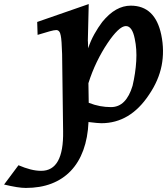

<svg xmlns="http://www.w3.org/2000/svg" viewBox="-183 -594 816 937"><path d="M-92.8 212.4Q-62 225.6 -34.4 232.7Q-6.8 239.7 18.1 239.7Q128.4 239.7 125 46.4L120.1 -330.1Q119.1 -363.8 117.4 -387.5Q115.7 -411.1 113.3 -420.9Q108.9 -447.3 91.3 -447.3Q81.1 -447.3 58.3 -440.9Q35.6 -434.6 0.5 -423.8L-1.5 -486.8L250 -574.2L245.6 -392.1L246.1 -393.1L247.1 -358.4Q259.8 -396 277.6 -427.7Q295.4 -459.5 315.9 -486.8Q349.6 -527.8 384 -547.1Q418.5 -566.4 455.1 -566.4Q574.2 -566.4 604 -424.3Q620.1 -346.2 605.7 -273.4Q591.3 -200.7 543.9 -131.3Q452.1 7.3 311.5 7.3Q303.7 7.3 288.3 5.9Q272.9 4.4 252.9 2Q252.4 2 252.4 2Q252.4 2 249 1Q245.6 78.6 223.6 138.7Q201.7 198.7 162.6 239.7Q123.5 280.8 68.4 302Q13.2 323.2 -57.1 323.2Q-75.7 323.2 -101.8 319.1Q-127.9 314.9 -163.1 306.6ZM250 -92.3Q278.8 -81.1 305.4 -76.2Q332 -71.3 358.4 -71.3Q396.5 -71.3 422.6 -97.9Q448.7 -124.5 463.9 -175.3Q478.5 -237.3 481.9 -296.1Q485.4 -355 474.6 -404.8Q462.4 -466.8 431.2 -466.8Q414.1 -466.8 391.1 -444.8Q368.2 -422.9 341.8 -383.3Q313.5 -341.3 289.3 -291.3Q265.1 -241.2 248.5 -188Z"/></svg>

Font: IranNastaliq
Style: Regular
Weight: 400
Designer: Hossein Zahedi
Version: Version 1.5